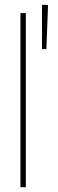

<svg xmlns="http://www.w3.org/2000/svg" viewBox="-20 -782 242 802"><path d="M87.9 0H65.4V-727.5H87.9ZM155.3 -761.7H180.7L173.8 -577.1H155.3Z"/></svg>

Font: Intratopia Thin
Style: Regular
Weight: 100
Designer: Rasmus Andersson
Foundry: rsms
Version: Version 3.000;Glyphs 3.2.3 (3260)